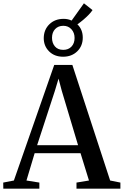

<svg xmlns="http://www.w3.org/2000/svg" viewBox="-38 -1141 748 1161"><path d="M46 -49.5 290 -748.5H399.5L628 -49.5L690 -37V0H424.5V-37L500 -49.5L449 -214.5H171.5L122 -49.5L200 -37V0H-18L-18.5 -37ZM434 -263 335.5 -592 316 -665.5 293.5 -590.5 186.5 -263ZM343.5 -798Q291.5 -798 259 -830.2Q226.5 -862.5 226.5 -910.5Q227 -961.5 260.5 -994.2Q294 -1027 347 -1027Q374 -1027 395 -1016.5L469.5 -1121L521.5 -1080Q513.5 -1067.5 498.5 -1052Q483.5 -1036.5 465.5 -1021.2Q447.5 -1006 430 -994Q462.5 -962.5 462.5 -913.5Q462.5 -863 429 -830.5Q395.5 -798 343.5 -798ZM344.5 -839.5Q375.5 -839.5 394.2 -859.2Q413 -879 413 -911.5Q413 -943 394 -964Q375 -985 345 -985Q314 -985 295.2 -965Q276.5 -945 276.5 -912.5Q276.5 -881 294.2 -860.2Q312 -839.5 344.5 -839.5Z"/></svg>

Font: Merriweather 72pt Medium
Style: Regular
Weight: 500
Version: Version 2.100